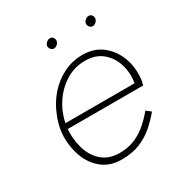

<svg xmlns="http://www.w3.org/2000/svg" viewBox="-147 -713 790 833"><g transform="rotate(-30 248.0 -297.0)"><path d="M78 -223H466Q468 -229 469.5 -235.5Q471 -242 472 -248Q479 -307 460.5 -357Q442 -407 402 -438.5Q362 -470 304 -470Q252 -470 207 -447Q162 -424 129 -385.5Q96 -347 78 -299Q71 -283 66.5 -266Q62 -249 59 -231Q52 -172 68.5 -116.5Q85 -61 125 -26Q165 9 226 9Q280 9 319.5 -7.5Q359 -24 389 -50.5Q419 -77 443 -106L420 -124Q399 -98 372 -74Q345 -50 310.5 -35Q276 -20 231 -20Q177 -21 143.5 -51.5Q110 -82 97 -130.5Q84 -179 89 -232L91 -241Q100 -296 130 -342Q160 -388 205 -415.5Q250 -443 302 -442Q354 -442 387.5 -413.5Q421 -385 434 -341Q447 -297 439 -250H81ZM385 -579Q385 -570 390.5 -563Q396 -556 405 -555Q415 -555 423 -562.5Q431 -570 432 -579Q433 -588 427.5 -595.5Q422 -603 412 -603Q403 -603 395 -596Q387 -589 385 -579ZM191 -579Q191 -570 196.5 -563Q202 -556 211 -555Q221 -555 229 -562.5Q237 -570 238 -579Q239 -588 233.5 -595.5Q228 -603 218 -603Q209 -603 201 -596Q193 -589 191 -579Z"/></g></svg>

Font: Jost ExtraLight
Style: Italic
Weight: 250
Italic angle: -5°
Version: Version 3.710